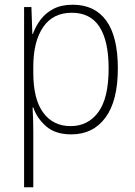

<svg xmlns="http://www.w3.org/2000/svg" viewBox="-20 -559 571 813"><path d="M288 -539Q381 -539 430 -471.5Q479 -404 479 -269Q479 -132 426.5 -61Q374 10 282 10Q214 10 175 -24.5Q136 -59 121 -104H118Q121 -55 121 -1V234H82V-529H113L117 -415H119Q131 -448 152 -476Q173 -504 206.5 -521.5Q240 -539 288 -539ZM284 -505Q204 -505 162.5 -444Q121 -383 121 -277V-251Q121 -139 163 -82Q205 -25 279 -25Q353 -25 396.5 -84.5Q440 -144 440 -269Q440 -385 401.5 -445Q363 -505 284 -505Z"/></svg>

Font: Noto Sans Telugu SemiCondensed ExtraLight
Style: Regular
Weight: 200
Width: 4
Designer: Jelle Bosma - Monotype Design Team
Foundry: Monotype Imaging Inc.
Version: Version 2.005; ttfautohint (v1.8.4.7-5d5b)